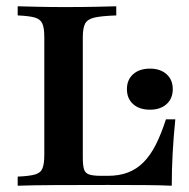

<svg xmlns="http://www.w3.org/2000/svg" viewBox="-20 -591 603 611"><path d="M36.3 0V-29Q74.2 -30.6 91.9 -35.9Q109.7 -41.1 115.3 -55.6Q121 -70.2 121 -98.4V-472.6Q121 -501.6 114.9 -515.7Q108.9 -529.8 91.1 -535.1Q73.4 -540.3 36.3 -541.9V-571Q65.3 -570.2 103.2 -569.4Q141.1 -568.5 184.7 -568.5Q241.1 -568.5 282.7 -569.4Q324.2 -570.2 350 -571V-541.9Q303.2 -540.3 280.6 -535.1Q258.1 -529.8 250.8 -515.7Q243.5 -501.6 243.5 -472.6V-89.5Q243.5 -65.3 247.2 -52.8Q250.8 -40.3 263.3 -35.9Q275.8 -31.5 300.8 -31.5H323.4Q358.9 -31.5 386.7 -41.9Q414.5 -52.4 436.3 -74.2Q458.1 -96 475.4 -129.8Q492.7 -163.7 508.1 -211.3H537.9Q532.3 -155.6 529.4 -103.2Q526.6 -50.8 526.6 0Q491.9 -1.6 443.1 -2Q394.4 -2.4 323.4 -2.4Q228.2 -2.4 155.6 -2Q83.1 -1.6 36.3 0ZM457.3 -241.9Q423.4 -241.9 403.6 -259.7Q383.9 -277.4 383.9 -307.3Q383.9 -337.1 403.6 -354.8Q423.4 -372.6 457.3 -372.6Q490.3 -372.6 510.1 -354.8Q529.8 -337.1 529.8 -307.3Q529.8 -277.4 510.1 -259.7Q490.3 -241.9 457.3 -241.9Z"/></svg>

Font: Playfair
Style: Bold
Weight: 700
Designer: Claus Eggers Sørensen
Foundry: Claus Eggers Sørensen
Version: Version 2.001;gftools[0.9.30]